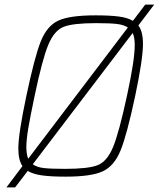

<svg xmlns="http://www.w3.org/2000/svg" viewBox="-20 -763 693 838"><path d="M584 -652Q604 -625 604 -572Q604 -505 570 -344Q534 -175 506.5 -107Q479 -39 429 -15.5Q379 8 267 8Q202 8 163 2.5Q124 -3 101 -17L46 55H8L78 -38Q60 -65 60 -114Q60 -179 95 -344Q131 -515 158 -582.5Q185 -650 234.5 -673Q284 -696 396 -696Q459 -696 498 -691Q537 -686 560 -672L614 -743H653ZM103 -70 538 -643Q520 -655 489.5 -658.5Q459 -662 399 -662Q299 -662 258 -646Q217 -630 191 -568Q165 -506 131 -344Q111 -249 103 -200.5Q95 -152 95 -120Q95 -91 103 -70ZM559 -619 123 -46Q141 -33 171.5 -29.5Q202 -26 264 -26Q365 -26 406 -42Q447 -58 473 -120Q499 -182 534 -344Q552 -428 560 -480.5Q568 -533 568 -567Q568 -600 559 -619Z"/></svg>

Font: Saira Semi Condensed Thin
Style: Italic
Weight: 100
Width: 4
Italic angle: -12°
Designer: Hector Gatti with collaboration of the Omnibus-Type team
Foundry: Omnibus-Type
Version: Version 1.001; ttfautohint (v1.8)